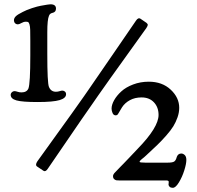

<svg xmlns="http://www.w3.org/2000/svg" viewBox="-20 -791 917 894"><path d="M121.1 -532.2V-603Q121.1 -635.7 120.6 -652.1Q120.1 -668.5 117.2 -677.5Q114.3 -686.5 111.1 -688.2Q107.9 -689.9 100.1 -689.9Q90.3 -689.9 79.8 -683.8Q69.3 -677.7 63.5 -677.7Q55.2 -677.7 50 -683.1Q44.9 -688.5 44.9 -696.3Q44.9 -706.5 53.5 -715.1Q62 -723.6 85.9 -735.4Q103 -744.6 129.2 -753.2Q155.3 -761.7 170.4 -764.2Q207 -771 214.8 -771Q240.7 -771 240.7 -751Q240.7 -734.4 224.1 -731Q211.9 -728.5 208 -717.3Q200.2 -699.7 200.2 -640.6V-540.5Q200.2 -403.8 208 -386.2Q217.3 -363.8 240.2 -363.8Q249.5 -363.8 257.6 -366.5Q265.6 -369.1 270 -369.1Q277.3 -369.1 282.5 -364.5Q287.6 -359.9 287.6 -352.1Q287.6 -334 257.8 -325Q228 -315.9 154.3 -315.9Q83.5 -315.9 56.6 -323.5Q29.8 -331.1 29.8 -349.1Q29.8 -356.4 35.2 -361.6Q40.5 -366.7 47.9 -366.7Q52.7 -366.7 61.5 -363.8Q70.3 -360.8 80.1 -360.8Q104.5 -360.8 112.3 -378.9Q121.1 -401.9 121.1 -532.2ZM414.1 -313Q362.3 -239.3 292.7 -137Q223.1 -34.7 202.6 -5.4Q191.9 11.2 181.2 3.4L152.8 -15.6Q142.6 -22.5 153.8 -39.6Q172.9 -66.9 245.8 -167.5Q318.8 -268.1 371.1 -342.8L393.1 -374.5Q442.9 -445.8 516.6 -554Q590.3 -662.1 612.8 -694.3Q623.5 -710.9 634.3 -703.6L662.1 -684.6Q668.5 -679.2 668 -674.6Q667.5 -669.9 661.6 -660.6Q642.6 -633.3 565.4 -526.4Q488.3 -419.4 436 -344.7ZM519 -253.9Q508.8 -253.9 504.2 -264.4Q499.5 -274.9 499.5 -285.2Q499.5 -303.2 511.5 -324.5Q523.4 -345.7 544.7 -365.2Q565.9 -384.8 599.9 -397.7Q633.8 -410.6 672.9 -410.6Q735.4 -410.6 774.9 -373.5Q814.5 -336.4 814.5 -289.1Q814.5 -267.1 806.6 -244.6Q798.8 -222.2 787.1 -203.1Q775.4 -184.1 753.7 -159.4Q731.9 -134.8 712.4 -116Q692.9 -97.2 660.6 -67.4Q656.7 -63.5 651.4 -59.1Q646 -54.7 642.6 -52Q639.2 -49.3 636 -46.4Q632.8 -43.5 631.3 -41.3Q629.9 -39.1 629.9 -37.6Q629.9 -33.7 655.8 -33.7H761.2Q784.2 -33.7 791.7 -39.3Q799.3 -44.9 803.2 -60.5Q809.1 -76.2 824.2 -76.2Q832.5 -76.2 840.1 -69.1Q847.7 -62 847.7 -46.4Q847.7 -28.3 838.1 2.2Q828.6 32.7 813.2 58.1Q797.9 83.5 784.7 83.5Q774.9 83.5 770 78.9Q765.1 74.2 764.6 68.4Q764.6 64.9 765.4 61.3Q766.1 57.6 765.6 54.7Q764.6 49.3 755.4 49.3H538.1Q527.8 49.3 522.5 48.6Q517.1 47.9 511.7 43.2Q506.3 38.6 506.3 29.3Q506.3 22.5 512.2 15.4Q518.1 8.3 541.5 -15.1Q546.9 -20.5 555.7 -29.5Q564.5 -38.6 583.3 -58.3Q602.1 -78.1 620.6 -97.7Q718.3 -197.8 718.3 -255.9Q718.3 -291.5 696.8 -314.5Q675.3 -337.4 639.2 -337.4Q608.4 -337.4 585 -324.7Q561.5 -312 548.3 -291.5Q543.9 -284.7 539.8 -277.3Q535.6 -270 533.4 -266.4Q531.2 -262.7 529.1 -259.5Q526.9 -256.3 524.4 -255.1Q522 -253.9 519 -253.9Z"/></svg>

Font: Cooper* Medium
Style: Regular
Weight: 500
Designer: Owen Earl
Foundry: indestructible type*
Version: Version 0.001